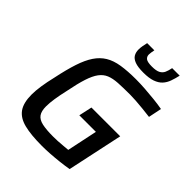

<svg xmlns="http://www.w3.org/2000/svg" viewBox="-249 -1042 1189 1189"><g transform="rotate(45 345.5 -447.5)"><path d="M328 8Q231 8 171.5 -7Q112 -22 84.5 -61Q57 -100 57 -172Q57 -205 63.5 -249Q70 -293 83 -347Q101 -433 121 -494Q141 -555 167.5 -594.5Q194 -634 231 -656.5Q268 -679 321.5 -687.5Q375 -696 448 -696Q486 -696 528.5 -693Q571 -690 613 -685.5Q655 -681 687 -675L669 -588Q638 -592 604 -595.5Q570 -599 540.5 -601Q511 -603 490 -603Q428 -603 385 -600.5Q342 -598 313 -586Q284 -574 263.5 -546.5Q243 -519 227 -470Q211 -421 196 -344Q184 -292 178 -252.5Q172 -213 172 -183Q172 -142 187.5 -120Q203 -98 239 -90Q275 -82 334 -82Q352 -82 375 -83Q398 -84 421 -86.5Q444 -89 460 -90L502 -290H357L376 -377H628L550 -12Q516 -6 476 -1.5Q436 3 397.5 5.5Q359 8 328 8ZM450 -757Q402 -757 375.5 -767Q349 -777 338.5 -795Q328 -813 328 -837Q328 -853 331 -869Q334 -885 338 -903H401Q399 -891 397 -880.5Q395 -870 395 -861Q395 -842 408.5 -831.5Q422 -821 461 -821Q499 -821 517.5 -831Q536 -841 544 -859Q552 -877 557 -903H623Q616 -872 606.5 -845Q597 -818 579 -798.5Q561 -779 530 -768Q499 -757 450 -757Z"/></g></svg>

Font: Saira Thin Medium
Style: Italic
Weight: 500
Italic angle: -12°
Version: Version 1.101